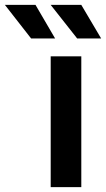

<svg xmlns="http://www.w3.org/2000/svg" viewBox="-125 -764 434 784"><path d="M82 0V-534H207V0ZM190 -607 82 -744H207L288 -607ZM2 -607 -105 -744H20L100 -607Z"/></svg>

Font: Montserrat Thin SemiBold
Style: Regular
Weight: 600
Version: Version 9.000